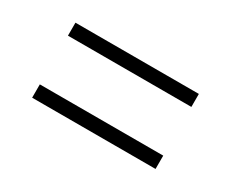

<svg xmlns="http://www.w3.org/2000/svg" viewBox="-51 -508 615 512"><g transform="rotate(30 257.0 -252.5)"><path d="M67 -328V-368H447V-328ZM67 -137V-178H447V-137Z"/></g></svg>

Font: Saira Semi Condensed ExtraLight
Style: Regular
Weight: 200
Width: 4
Designer: Hector Gatti with collaboration of the Omnibus-Type team
Foundry: Omnibus-Type
Version: Version 1.001; ttfautohint (v1.8)